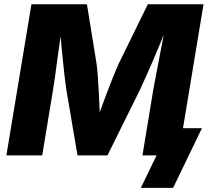

<svg xmlns="http://www.w3.org/2000/svg" viewBox="-20 -748 999 924"><path d="M10.7 0 131.3 -727.5H398.4L444.3 -444.3Q448.2 -418 451.2 -375.7Q454.1 -333.5 456.5 -285.6Q459 -237.8 460.4 -193.1Q461.9 -148.4 461.9 -116.7L427.7 -117.2Q438.5 -148.9 454.6 -193.6Q470.7 -238.3 488.8 -286.4Q506.8 -334.5 523.7 -376.2Q540.5 -418 552.7 -444.3L691.4 -727.5H959.5L838.9 0H665.5L717.3 -314Q721.7 -338.4 729 -376.7Q736.3 -415 744.9 -460Q753.4 -504.9 762.2 -550Q771 -595.2 777.3 -633.8H789.1Q772.5 -590.8 753.4 -544.7Q734.4 -498.5 715.6 -454.6Q696.8 -410.6 680.2 -374.3Q663.6 -337.9 652.3 -313.5L497.1 0H353L299.8 -313.5Q294.9 -345.7 288.8 -398.9Q282.7 -452.1 276.9 -514.2Q271 -576.2 266.6 -633.8H280.8Q274.9 -594.7 268.3 -549.6Q261.7 -504.4 255.6 -459.5Q249.5 -414.6 244.4 -376.2Q239.3 -337.9 234.9 -313.5L183.1 0ZM657.7 156.2 733.4 0H689.9L711.9 -130.9H951.7L813 156.2Z"/></svg>

Font: Inter 16pt ExtraBold
Style: Italic
Weight: 800
Italic angle: -9.3988°
Version: Version 4.001;git-66647c0bb